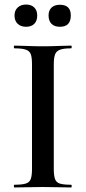

<svg xmlns="http://www.w3.org/2000/svg" viewBox="-20 -826 379 846"><path d="M217 -81Q217 -52 222.5 -37Q228 -22 244 -17Q260 -12 293 -12Q296 -12 296 -6Q296 0 293 0Q268 0 237 -1Q206 -2 168 -2Q133 -2 101 -1Q69 0 44 0Q41 0 41 -6Q41 -12 44 -12Q76 -12 93 -17Q110 -22 115.5 -37Q121 -52 121 -81V-544Q121 -573 115.5 -587.5Q110 -602 93 -607.5Q76 -613 44 -613Q41 -613 41 -619Q41 -625 44 -625Q69 -625 101 -623.5Q133 -622 168 -622Q206 -622 237.5 -623.5Q269 -625 293 -625Q296 -625 296 -619Q296 -613 293 -613Q261 -613 244.5 -607Q228 -601 222.5 -586Q217 -571 217 -542ZM95 -708Q72 -708 58 -721Q44 -734 44 -758Q44 -780 58 -793Q72 -806 95 -806Q118 -806 131 -793Q144 -780 144 -758Q144 -734 131 -721Q118 -708 95 -708ZM244 -708Q220 -708 207 -721Q194 -734 194 -758Q194 -780 207 -792.5Q220 -805 244 -805Q292 -805 292 -758Q292 -708 244 -708Z"/></svg>

Font: Cormorant Light SemiBold
Style: Regular
Weight: 600
Version: Version 4.000